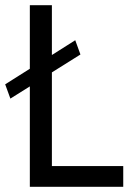

<svg xmlns="http://www.w3.org/2000/svg" viewBox="-35 -720 505 740"><path d="M5 -340 -15 -395 80 -455V-700H165V-508L255 -565L275 -510L165 -441V-80H440V0H80V-387Z"/></svg>

Font: Jost*
Style: Regular
Weight: 400
Version: Version 3.7